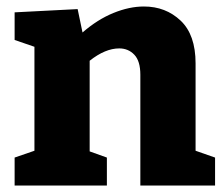

<svg xmlns="http://www.w3.org/2000/svg" viewBox="-20 -571 689 591"><path d="M25 0V-86L86 -107V-427L25 -448V-533L219 -543L234 -471Q280 -511 329 -531Q378 -551 423 -551Q490 -551 536 -507.5Q582 -464 582 -376V-107L642 -86V0H412V-341Q412 -383 393.5 -402.5Q375 -422 347 -422Q304 -422 256 -384V-105L309 -86V0Z"/></svg>

Font: Bitter ExtraBold
Style: Regular
Weight: 800
Designer: Sol Matas, and Bitter project Authors
Foundry: Sol Matas
Version: Version 2.001